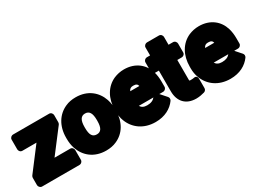

<svg xmlns="http://www.w3.org/2000/svg" viewBox="-48 -1297 2588 1947"><g transform="rotate(-30 1246.0 -324.0)"><path d="M291 -152 497 -422C501 -428 504 -437 504 -445V-528C504 -544 490 -566 467 -566H43C27 -566 6 -551 6 -528V-414C6 -398 20 -376 43 -376H209L6 -109C2 -103 -2 -94 -2 -86V0C-2 16 13 38 36 38H475C491 38 512 23 512 0V-114C512 -130 498 -152 475 -152Z M494 -269V-259C494 -217 499 -178 512 -140C549 -32 642 48 783 48C827 48 868 41 905 24C1008 -21 1070 -122 1070 -259V-269C1070 -312 1064 -351 1052 -388C1015 -496 923 -576 782 -576C738 -576 698 -569 661 -552C559 -507 494 -406 494 -269ZM854 -269V-259C854 -179 832 -142 783 -142C731 -142 710 -178 710 -259V-269C710 -348 733 -386 782 -386C832 -386 854 -348 854 -269Z M1294 -180H1465C1445 -156 1418 -142 1372 -142C1332 -142 1309 -156 1294 -180ZM1534 -180H1580C1596 -180 1617 -195 1617 -218V-278C1617 -320 1612 -360 1601 -396C1569 -501 1480 -576 1347 -576C1304 -576 1265 -567 1229 -552C1125 -506 1063 -401 1063 -265V-246C1063 -207 1069 -169 1083 -134C1123 -28 1221 48 1362 48C1471 48 1550 3 1598 -63C1608 -77 1608 -97 1596 -110ZM1400 -352H1293C1303 -375 1317 -386 1346 -386C1381 -386 1394 -375 1400 -352Z M1865 -161V-388H1918C1934 -388 1955 -402 1955 -425V-528C1955 -544 1941 -566 1918 -566H1865V-658C1865 -674 1851 -696 1828 -696H1687C1671 -696 1649 -681 1649 -658V-566H1610C1594 -566 1573 -551 1573 -528V-425C1573 -409 1587 -388 1610 -388H1649V-146C1649 -27 1717 48 1838 48C1876 48 1907 40 1934 33C1948 29 1961 15 1961 -3V-110C1961 -159 1920 -147 1915 -146C1908 -144 1896 -144 1882 -144C1865 -144 1865 -143 1865 -161Z M2171 -180H2342C2322 -156 2295 -142 2249 -142C2209 -142 2186 -156 2171 -180ZM2411 -180H2457C2473 -180 2494 -195 2494 -218V-278C2494 -320 2489 -360 2478 -396C2446 -501 2357 -576 2224 -576C2181 -576 2142 -567 2106 -552C2002 -506 1940 -401 1940 -265V-246C1940 -207 1946 -169 1960 -134C2000 -28 2098 48 2239 48C2348 48 2427 3 2475 -63C2485 -77 2485 -97 2473 -110ZM2277 -352H2170C2180 -375 2194 -386 2223 -386C2258 -386 2271 -375 2277 -352Z"/></g></svg>

Font: Asimov Print
Style: E
Weight: 500
Designer: Google
Version: Version 2.000980; 2014